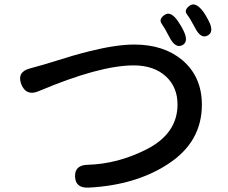

<svg xmlns="http://www.w3.org/2000/svg" viewBox="-20 -847 1040 875"><path d="M384 8Q324 11 322 -42Q320 -95 380 -96Q515 -100 643 -164Q789 -236 789 -371Q789 -449 737 -498Q682 -549 589 -549Q434 -549 155 -431Q99 -408 77 -463Q56 -519 116 -535L177 -552Q205 -560 233 -569Q317 -596 386 -613Q509 -644 592 -644Q726 -644 811 -573Q900 -497 900 -370Q900 -199 745 -99Q598 -3 384 8ZM811 -641Q779 -625 752 -678Q732 -717 717 -738.5Q702 -760 730 -779Q758 -799 792 -749Q808 -725 815 -710Q842 -657 811 -641ZM926 -685Q895 -668 868 -722Q847 -762 832 -781.5Q817 -801 844 -821Q871 -841 907 -793Q917 -779 930 -754Q958 -701 926 -685Z"/></svg>

Font: Resource Han Rounded CN Medium
Style: Regular
Weight: 500
Designer: Cyano Hao (round all glyphs); Ryoko NISHIZUKA 西塚涼子 (kana, bopomofo & ideographs); Paul D. Hunt (Latin, Greek & Cyrillic)
Foundry: Cyano Hao
Version: 0.990